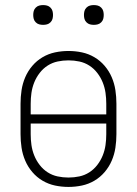

<svg xmlns="http://www.w3.org/2000/svg" viewBox="-20 -729 540 757"><path d="M250 8Q223 8 197 2.5Q171 -3 148 -16.5Q125 -30 107.5 -50.5Q90 -71 79.5 -95.5Q69 -120 65 -146.5Q61 -173 61 -200V-320Q61 -347 65 -373.5Q69 -400 79.5 -424.5Q90 -449 107.5 -469.5Q125 -490 148 -503.5Q171 -517 197 -522.5Q223 -528 250 -528Q277 -528 303 -522.5Q329 -517 352 -503.5Q375 -490 392.5 -469.5Q410 -449 420.5 -424.5Q431 -400 435 -373.5Q439 -347 439 -320V-200Q439 -173 435 -146.5Q431 -120 420.5 -95.5Q410 -71 392.5 -50.5Q375 -30 352 -16.5Q329 -3 303 2.5Q277 8 250 8ZM399 -278V-320Q399 -342 396 -363Q393 -384 385 -404Q377 -424 363.5 -441.5Q350 -459 332 -470.5Q314 -482 293 -486.5Q272 -491 250 -491Q228 -491 207 -486.5Q186 -482 168 -470.5Q150 -459 136.5 -441.5Q123 -424 115 -404Q107 -384 104 -363Q101 -342 101 -320V-278ZM250 -29Q272 -29 293 -33.5Q314 -38 332 -49.5Q350 -61 363.5 -78.5Q377 -96 385 -116Q393 -136 396 -157Q399 -178 399 -200V-242H101V-200Q101 -178 104 -157Q107 -136 115 -116Q123 -96 136.5 -78.5Q150 -61 168 -49.5Q186 -38 207 -33.5Q228 -29 250 -29ZM350 -631Q342 -631 334.5 -633Q327 -635 321 -641Q315 -647 313 -654.5Q311 -662 311 -670Q311 -678 313 -685.5Q315 -693 321 -699Q327 -705 334.5 -707Q342 -709 350 -709Q358 -709 365.5 -707Q373 -705 379 -699Q385 -693 387 -685.5Q389 -678 389 -670Q389 -662 387 -654.5Q385 -647 379 -641Q373 -635 365.5 -633Q358 -631 350 -631ZM150 -631Q142 -631 134.5 -633Q127 -635 121 -641Q115 -647 113 -654.5Q111 -662 111 -670Q111 -678 113 -685.5Q115 -693 121 -699Q127 -705 134.5 -707Q142 -709 150 -709Q158 -709 165.5 -707Q173 -705 179 -699Q185 -693 187 -685.5Q189 -678 189 -670Q189 -662 187 -654.5Q185 -647 179 -641Q173 -635 165.5 -633Q158 -631 150 -631Z"/></svg>

Font: Iosevka Term Curly Extralight
Style: Regular
Weight: 200
Designer: Belleve Invis
Foundry: Belleve Invis
Version: Version 32.3.0